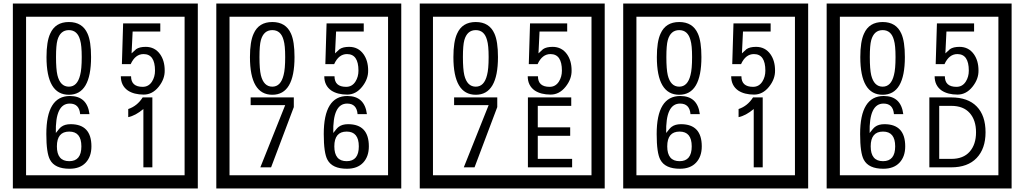

<svg xmlns="http://www.w3.org/2000/svg" viewBox="-20 -980 5815 1090"><path d="M1103 90H53V-960H1103ZM1028 15V-885H128V15ZM497 -656Q497 -442 371 -442Q244 -442 244 -656Q244 -744 265 -789Q294 -855 371 -855Q448 -855 477 -789Q497 -745 497 -656ZM444 -656Q444 -723 435 -752Q420 -809 371 -809Q322 -809 306 -752Q298 -723 298 -656Q298 -587 306 -553Q322 -488 371 -488Q419 -488 435 -554Q444 -587 444 -656ZM915 -580Q916 -531 880.5 -487Q845 -443 796 -443Q741 -443 706 -466Q666 -494 666 -547H724Q724 -487 790 -487Q824 -487 843 -517Q860 -544 860 -579Q860 -673 795 -673Q748 -673 722 -616H672L679 -847H890V-801H733L727 -677Q740 -689 753 -701Q772 -714 807 -714Q859 -714 889 -672Q915 -635 915 -580ZM499 -149Q499 -91 466.5 -56.5Q434 -22 375 -22Q291 -22 264 -73Q243 -111 243 -219Q243 -435 377 -435Q475 -435 488 -332H435Q430 -392 376 -392Q293 -392 297 -225Q318 -253 328 -260Q348 -275 381 -275Q499 -275 499 -149ZM442 -149Q442 -233 373 -233Q303 -233 303 -149Q303 -65 373 -65Q442 -65 442 -149ZM845 -30H794V-361Q748 -323 708 -315V-361Q759 -378 790 -427H845Z M2258 90H1208V-960H2258ZM2183 15V-885H1283V15ZM1652 -656Q1652 -442 1526 -442Q1399 -442 1399 -656Q1399 -744 1420 -789Q1449 -855 1526 -855Q1603 -855 1632 -789Q1652 -745 1652 -656ZM1599 -656Q1599 -723 1590 -752Q1575 -809 1526 -809Q1477 -809 1461 -752Q1453 -723 1453 -656Q1453 -587 1461 -553Q1477 -488 1526 -488Q1574 -488 1590 -554Q1599 -587 1599 -656ZM2070 -580Q2071 -531 2035.5 -487Q2000 -443 1951 -443Q1896 -443 1861 -466Q1821 -494 1821 -547H1879Q1879 -487 1945 -487Q1979 -487 1998 -517Q2015 -544 2015 -579Q2015 -673 1950 -673Q1903 -673 1877 -616H1827L1834 -847H2045V-801H1888L1882 -677Q1895 -689 1908 -701Q1927 -714 1962 -714Q2014 -714 2044 -672Q2070 -635 2070 -580ZM1648 -372 1519 -30H1458L1599 -383H1403V-427H1648ZM2074 -149Q2074 -91 2041.5 -56.5Q2009 -22 1950 -22Q1866 -22 1839 -73Q1818 -111 1818 -219Q1818 -435 1952 -435Q2050 -435 2063 -332H2010Q2005 -392 1951 -392Q1868 -392 1872 -225Q1893 -253 1903 -260Q1923 -275 1956 -275Q2074 -275 2074 -149ZM2017 -149Q2017 -233 1948 -233Q1878 -233 1878 -149Q1878 -65 1948 -65Q2017 -65 2017 -149Z M3413 90H2363V-960H3413ZM3338 15V-885H2438V15ZM2807 -656Q2807 -442 2681 -442Q2554 -442 2554 -656Q2554 -744 2575 -789Q2604 -855 2681 -855Q2758 -855 2787 -789Q2807 -745 2807 -656ZM2754 -656Q2754 -723 2745 -752Q2730 -809 2681 -809Q2632 -809 2616 -752Q2608 -723 2608 -656Q2608 -587 2616 -553Q2632 -488 2681 -488Q2729 -488 2745 -554Q2754 -587 2754 -656ZM3225 -580Q3226 -531 3190.5 -487Q3155 -443 3106 -443Q3051 -443 3016 -466Q2976 -494 2976 -547H3034Q3034 -487 3100 -487Q3134 -487 3153 -517Q3170 -544 3170 -579Q3170 -673 3105 -673Q3058 -673 3032 -616H2982L2989 -847H3200V-801H3043L3037 -677Q3050 -689 3063 -701Q3082 -714 3117 -714Q3169 -714 3199 -672Q3225 -635 3225 -580ZM2803 -372 2674 -30H2613L2754 -383H2558V-427H2803ZM3228 -30H2977V-427H3223V-379H3033V-257H3217V-209H3033V-78H3228Z M4568 90H3518V-960H4568ZM4493 15V-885H3593V15ZM3962 -656Q3962 -442 3836 -442Q3709 -442 3709 -656Q3709 -744 3730 -789Q3759 -855 3836 -855Q3913 -855 3942 -789Q3962 -745 3962 -656ZM3909 -656Q3909 -723 3900 -752Q3885 -809 3836 -809Q3787 -809 3771 -752Q3763 -723 3763 -656Q3763 -587 3771 -553Q3787 -488 3836 -488Q3884 -488 3900 -554Q3909 -587 3909 -656ZM4380 -580Q4381 -531 4345.5 -487Q4310 -443 4261 -443Q4206 -443 4171 -466Q4131 -494 4131 -547H4189Q4189 -487 4255 -487Q4289 -487 4308 -517Q4325 -544 4325 -579Q4325 -673 4260 -673Q4213 -673 4187 -616H4137L4144 -847H4355V-801H4198L4192 -677Q4205 -689 4218 -701Q4237 -714 4272 -714Q4324 -714 4354 -672Q4380 -635 4380 -580ZM3964 -149Q3964 -91 3931.5 -56.5Q3899 -22 3840 -22Q3756 -22 3729 -73Q3708 -111 3708 -219Q3708 -435 3842 -435Q3940 -435 3953 -332H3900Q3895 -392 3841 -392Q3758 -392 3762 -225Q3783 -253 3793 -260Q3813 -275 3846 -275Q3964 -275 3964 -149ZM3907 -149Q3907 -233 3838 -233Q3768 -233 3768 -149Q3768 -65 3838 -65Q3907 -65 3907 -149ZM4310 -30H4259V-361Q4213 -323 4173 -315V-361Q4224 -378 4255 -427H4310Z M5723 90H4673V-960H5723ZM5648 15V-885H4748V15ZM5117 -656Q5117 -442 4991 -442Q4864 -442 4864 -656Q4864 -744 4885 -789Q4914 -855 4991 -855Q5068 -855 5097 -789Q5117 -745 5117 -656ZM5064 -656Q5064 -723 5055 -752Q5040 -809 4991 -809Q4942 -809 4926 -752Q4918 -723 4918 -656Q4918 -587 4926 -553Q4942 -488 4991 -488Q5039 -488 5055 -554Q5064 -587 5064 -656ZM5535 -580Q5536 -531 5500.5 -487Q5465 -443 5416 -443Q5361 -443 5326 -466Q5286 -494 5286 -547H5344Q5344 -487 5410 -487Q5444 -487 5463 -517Q5480 -544 5480 -579Q5480 -673 5415 -673Q5368 -673 5342 -616H5292L5299 -847H5510V-801H5353L5347 -677Q5360 -689 5373 -701Q5392 -714 5427 -714Q5479 -714 5509 -672Q5535 -635 5535 -580ZM5119 -149Q5119 -91 5086.5 -56.5Q5054 -22 4995 -22Q4911 -22 4884 -73Q4863 -111 4863 -219Q4863 -435 4997 -435Q5095 -435 5108 -332H5055Q5050 -392 4996 -392Q4913 -392 4917 -225Q4938 -253 4948 -260Q4968 -275 5001 -275Q5119 -275 5119 -149ZM5062 -149Q5062 -233 4993 -233Q4923 -233 4923 -149Q4923 -65 4993 -65Q5062 -65 5062 -149ZM5575 -229Q5575 -136 5524.5 -83Q5474 -30 5380 -30H5256V-427H5380Q5475 -427 5525 -375.5Q5575 -324 5575 -229ZM5521 -229Q5521 -298 5485 -338.5Q5449 -379 5381 -379H5312V-78H5381Q5449 -78 5485 -119Q5521 -160 5521 -229Z"/></svg>

Font: Unicode BMP Fallback SIL
Style: Regular
Weight: 400
Foundry: NRSI, SIL International
Version: Version 5.1 Based on Unicode 5.1